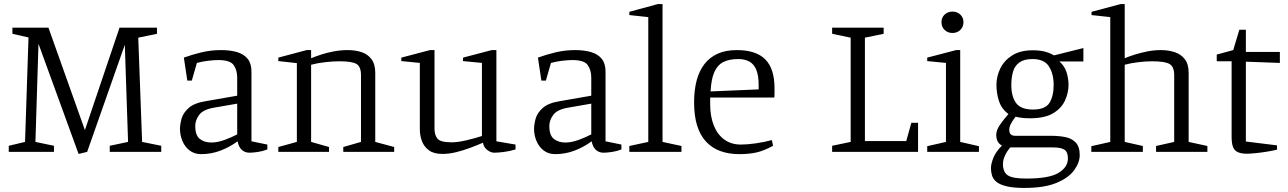

<svg xmlns="http://www.w3.org/2000/svg" viewBox="-20 -746 6327 943"><path d="M366 10 169 -531 154 -49 245 -30V0H23V-30L103 -49L120 -562L41 -580V-610H218L397 -107L567 -610H751V-580L659 -561L678 -49L772 -30V0H519V-30L609 -49L593 -526L408 0Z M968 11Q934 11 910.5 -7.5Q887 -26 875.5 -54.5Q864 -83 864 -112Q864 -136 872 -164Q880 -192 907 -216Q934 -240 990 -249L1145 -276V-364Q1145 -402 1127.5 -426.5Q1110 -451 1053 -451Q1030 -451 1001.5 -447.5Q973 -444 947 -437L922 -350H900L883 -463Q924 -478 970 -489Q1016 -500 1066 -500Q1111 -500 1144.5 -490Q1178 -480 1196.5 -457Q1215 -434 1215 -395V-52L1293 -36V-12Q1270 -3 1245.5 0.5Q1221 4 1205 4Q1183 4 1167.5 -10Q1152 -24 1147 -52Q1109 -24 1063.5 -6.5Q1018 11 968 11ZM1018 -46Q1048 -46 1083.5 -59Q1119 -72 1145 -86V-237L1030 -217Q978 -208 958.5 -182Q939 -156 939 -127Q939 -81 961.5 -63.5Q984 -46 1018 -46Z M1347 0V-24L1438 -49V-436L1347 -446V-463L1486 -500H1508V-460Q1530 -469 1559 -478.5Q1588 -488 1621.5 -494Q1655 -500 1688 -500Q1725 -500 1755.5 -490Q1786 -480 1804.5 -455.5Q1823 -431 1823 -389V-49L1916 -24V0H1666V-24L1753 -49V-377Q1753 -418 1731.5 -431.5Q1710 -445 1646 -445Q1615 -445 1576 -440.5Q1537 -436 1508 -428V-49L1596 -24V0Z M2153 10Q2111 10 2087 -7.5Q2063 -25 2052.5 -52.5Q2042 -80 2042 -110V-437L1951 -446V-463L2092 -500H2114V-115Q2114 -82 2129 -64.5Q2144 -47 2199 -47Q2228 -47 2271 -57Q2314 -67 2347 -78V-437L2254 -446V-463L2395 -500H2418V-52L2512 -36V-12Q2483 -3 2453.5 0.5Q2424 4 2407 4Q2391 4 2373.5 -9Q2356 -22 2352 -45Q2324 -33 2289.5 -20Q2255 -7 2220 1.5Q2185 10 2153 10Z M2707 11Q2673 11 2649.5 -7.5Q2626 -26 2614.5 -54.5Q2603 -83 2603 -112Q2603 -136 2611 -164Q2619 -192 2646 -216Q2673 -240 2729 -249L2884 -276V-364Q2884 -402 2866.5 -426.5Q2849 -451 2792 -451Q2769 -451 2740.5 -447.5Q2712 -444 2686 -437L2661 -350H2639L2622 -463Q2663 -478 2709 -489Q2755 -500 2805 -500Q2850 -500 2883.5 -490Q2917 -480 2935.5 -457Q2954 -434 2954 -395V-52L3032 -36V-12Q3009 -3 2984.5 0.5Q2960 4 2944 4Q2922 4 2906.5 -10Q2891 -24 2886 -52Q2848 -24 2802.5 -6.5Q2757 11 2707 11ZM2757 -46Q2787 -46 2822.5 -59Q2858 -72 2884 -86V-237L2769 -217Q2717 -208 2697.5 -182Q2678 -156 2678 -127Q2678 -81 2700.5 -63.5Q2723 -46 2757 -46Z M3071 0V-29L3164 -49V-662L3071 -672V-688L3211 -726H3234V-49L3327 -29V0Z M3611 11Q3559 11 3518 -4Q3477 -19 3448 -50Q3419 -81 3404 -129Q3389 -177 3389 -243Q3389 -303 3401.5 -350.5Q3414 -398 3440 -431.5Q3466 -465 3505.5 -482.5Q3545 -500 3599 -500Q3693 -500 3738.5 -454.5Q3784 -409 3784 -313Q3784 -305 3784 -298Q3784 -291 3784 -284Q3784 -277 3783 -267H3468V-233Q3468 -175 3485.5 -130.5Q3503 -86 3537 -61Q3571 -36 3618 -36Q3651 -36 3692.5 -42Q3734 -48 3771 -58L3777 -30Q3731 -5 3694.5 3Q3658 11 3611 11ZM3470 -297 3706 -307V-330Q3706 -374 3695 -402Q3684 -430 3661.5 -443Q3639 -456 3606 -456Q3561 -456 3532 -441Q3503 -426 3488 -391Q3473 -356 3470 -297Z M4067 0V-30L4158 -49V-561L4067 -580V-610H4320V-580L4228 -561V-53H4431L4456 -143H4489V0Z M4534 0V-28L4626 -49V-437L4534 -446V-463L4676 -500H4696V-49L4788 -28V0ZM4658 -584Q4635 -584 4619.5 -599Q4604 -614 4604 -637Q4604 -660 4619.5 -674.5Q4635 -689 4658 -689Q4681 -689 4696.5 -674.5Q4712 -660 4712 -637Q4712 -614 4696.5 -599Q4681 -584 4658 -584Z M5012 177Q4957 177 4924 169Q4891 161 4874.5 147.5Q4858 134 4852.5 116.5Q4847 99 4847 80Q4847 59 4859 29Q4871 -1 4901 -31Q4886 -39 4879.5 -52.5Q4873 -66 4873 -84Q4873 -106 4890.5 -132Q4908 -158 4933 -186Q4899 -211 4886.5 -249.5Q4874 -288 4874 -329Q4874 -371 4893 -410Q4912 -449 4951.5 -474Q4991 -499 5052 -499Q5086 -499 5110 -493Q5134 -487 5157 -474L5301 -510V-444H5183Q5208 -423 5218 -392Q5228 -361 5228 -329Q5228 -290 5210.5 -252Q5193 -214 5152 -189.5Q5111 -165 5038 -165Q5007 -165 4986.5 -169Q4966 -173 4968 -173Q4952 -152 4944.5 -137Q4937 -122 4937 -108Q4937 -93 4944.5 -86Q4952 -79 4968 -79H5143Q5179 -79 5211 -73Q5243 -67 5263 -46.5Q5283 -26 5283 16Q5283 52 5256 89.5Q5229 127 5169.5 152Q5110 177 5012 177ZM5021 131Q5133 131 5179 103Q5225 75 5225 32Q5225 0 5207.5 -11Q5190 -22 5152 -22H4942Q4924 -1 4915 20Q4906 41 4906 60Q4906 99 4929.5 115Q4953 131 5021 131ZM5054 -208Q5114 -208 5134.5 -241Q5155 -274 5155 -329Q5155 -383 5132 -419.5Q5109 -456 5051 -456Q5010 -456 4987 -439.5Q4964 -423 4955.5 -394Q4947 -365 4947 -329Q4947 -273 4970 -240.5Q4993 -208 5054 -208Z M5340 0V-28L5433 -49V-662L5341 -672V-688L5484 -726H5504V-460Q5525 -469 5554 -478Q5583 -487 5615.5 -493.5Q5648 -500 5681 -500Q5718 -500 5749 -490Q5780 -480 5799 -455.5Q5818 -431 5818 -389V-49L5910 -29V0H5658V-29L5747 -49V-377Q5747 -418 5724.5 -431.5Q5702 -445 5638 -445Q5607 -445 5570 -440.5Q5533 -436 5504 -428V-49L5593 -29V0Z M6105 9Q6077 9 6060 1.5Q6043 -6 6036 -24Q6029 -42 6029 -74V-445H5956V-478L6037 -500L6067 -600H6099V-491H6266V-437L6099 -443V-51L6252 -32V-11Q6232 -6 6201.5 -1Q6171 4 6144 6.5Q6117 9 6105 9Z"/></svg>

Font: Manuale Light
Style: Regular
Weight: 300
Designer: Eduardo Tunni / Pablo Cosgaya
Foundry: Eduardo Tunni / Pablo Cosgaya
Version: Version 1.002